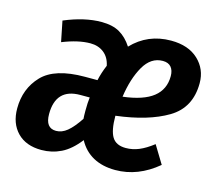

<svg xmlns="http://www.w3.org/2000/svg" viewBox="-85 -648 867 768"><g transform="rotate(15 348.5 -264.0)"><path d="M373 -475Q438 -543 534 -543Q606 -543 647 -504.5Q688 -466 688 -408Q688 -306 608 -258.5Q528 -211 396 -195Q396 -134 412.5 -107.5Q429 -81 469 -81Q497 -81 523.5 -92Q550 -103 581 -127L626 -53Q545 15 451 15Q398 15 359.5 -6Q321 -27 299 -68Q264 -23 226 -4.5Q188 14 145 14Q81 14 45 -23Q9 -60 9 -122Q9 -204 61.5 -259Q114 -314 238 -314H290Q297 -346 311 -379Q304 -413 281 -431Q258 -449 225 -449Q175 -449 110 -423L93 -508Q176 -543 246 -543Q292 -543 321.5 -526Q351 -509 373 -475ZM404 -276Q488 -286 528.5 -318Q569 -350 569 -405Q569 -429 557.5 -442.5Q546 -456 523 -456Q474 -456 444.5 -404.5Q415 -353 404 -276ZM239 -239Q138 -239 138 -133Q138 -75 182 -75Q206 -75 228 -93Q250 -111 276 -150Q275 -160 275 -183Q275 -218 278 -239Z"/></g></svg>

Font: Fira Sans Extra Condensed Medium
Style: Italic
Weight: 500
Width: 3
Italic angle: -8°
Designer: Carrois Corporate & Edenspiekermann AG
Foundry: Carrois Corporate GbR & Edenspiekermann AG
Version: Version 4.203